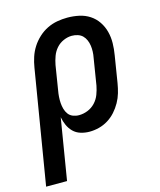

<svg xmlns="http://www.w3.org/2000/svg" viewBox="-142 -618 753 904"><g transform="rotate(-15 235.0 -166.5)"><path d="M-30 205 62 -351Q66 -376 74 -400.5Q82 -425 96 -447Q110 -469 130 -487.5Q150 -506 173.5 -517.5Q197 -529 222 -533.5Q247 -538 272 -538Q301 -538 329 -532Q357 -526 380 -511Q403 -496 418.5 -473Q434 -450 441 -423Q448 -396 447.5 -367Q447 -338 442 -309L421 -179Q417 -155 410.5 -132.5Q404 -110 392 -88.5Q380 -67 363.5 -48.5Q347 -30 326 -17Q305 -4 281.5 2Q258 8 235 8Q213 8 192 1.5Q171 -5 156.5 -19.5Q142 -34 133.5 -53Q125 -72 121 -93L72 205ZM207 -80Q229 -80 250 -88.5Q271 -97 286.5 -113.5Q302 -130 310 -151Q318 -172 322 -193L343 -323Q346 -338 346.5 -353Q347 -368 345 -382Q343 -396 337.5 -409Q332 -422 322.5 -431.5Q313 -441 299 -445.5Q285 -450 270 -450Q250 -450 229.5 -441Q209 -432 194.5 -415.5Q180 -399 172.5 -378.5Q165 -358 161 -337L142 -219Q139 -203 138 -187.5Q137 -172 138 -157.5Q139 -143 143 -128.5Q147 -114 155.5 -102.5Q164 -91 178 -85.5Q192 -80 207 -80Z"/></g></svg>

Font: Iosevka Curly Semibold Oblique
Style: Regular
Weight: 600
Italic angle: -9°
Monospace: yes
Designer: Belleve Invis
Foundry: Belleve Invis
Version: Version 11.1.0; ttfautohint (v1.8.3)